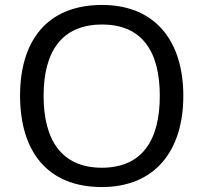

<svg xmlns="http://www.w3.org/2000/svg" viewBox="-20 -745 821 775"><path d="M720 -358C720 -580 606 -725 392 -725C168 -725 61 -578 61 -359C61 -138 168 10 391 10C606 10 720 -137 720 -358ZM156 -358C156 -538 230 -646 392 -646C553 -646 625 -538 625 -358C625 -178 553 -68 391 -68C230 -68 156 -178 156 -358Z"/></svg>

Font: Noto Sans Kayah Li
Style: Regular
Weight: 400
Designer: Monotype Design Team, Sérgio Martins
Foundry: Monotype Imaging Inc.
Version: Version 2.002